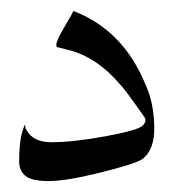

<svg xmlns="http://www.w3.org/2000/svg" viewBox="-20 -309 314 351"><path d="M26 -80Q26 -75 28 -72Q40 -49 74 -49Q114 -49 173.5 -60Q233 -71 241 -79.5Q249 -88 244 -95Q206 -149 200 -154Q157 -205 104 -218L84 -223Q79 -228 96.5 -257.5Q114 -287 114 -289Q206 -254 247 -152Q261 -121 262 -78Q263 -35 240 -18Q226 -9 163.5 6.5Q101 22 69.5 22Q38 22 26.5 12.5Q15 3 15 -14Q15 -31 16.5 -45.5Q18 -60 21.5 -70.5Q25 -81 25.5 -81Q26 -81 26 -80Z"/></svg>

Font: AMoshref-Naskh
Style: Naskh
Weight: 500
Version: Version 0.001